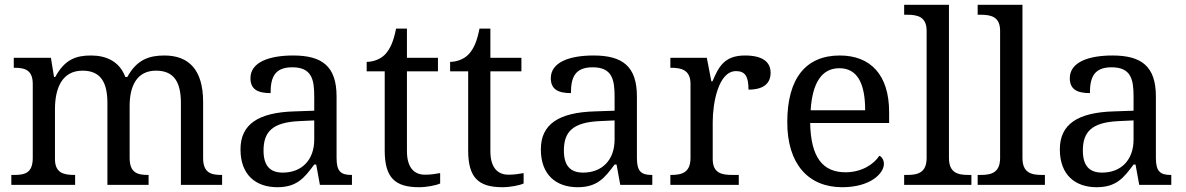

<svg xmlns="http://www.w3.org/2000/svg" viewBox="-20 -780 5004 810"><path d="M293.9 -42C249.5 -42 211.9 -49.8 211.9 -108.9V-319.8C211.9 -405.8 240.7 -481.9 328.1 -481.9C404.8 -481.9 433.1 -432.6 433.1 -345.2V0H606.9V-42H604C559.6 -42 526.9 -51.3 526.9 -113.8V-333C526.9 -413.1 554.7 -481.9 638.2 -481.9C714.8 -481.9 743.2 -432.6 743.2 -345.2V0H917V-42H914.1C869.6 -42 836.9 -51.3 836.9 -113.8V-350.1C836.9 -486.8 775.4 -545.9 673.8 -545.9C611.3 -545.9 557.6 -529.8 517.1 -455.1H508.8C483.9 -521.5 427.7 -545.9 363.8 -545.9C301.3 -545.9 253.4 -529.8 212.9 -455.1H208L194.8 -536.1H38.1V-494.1H41C85.4 -494.1 118.2 -484.4 118.2 -425.8V-113.8C118.2 -51.3 86.4 -42 41 -42H27.8V0H296.9V-42Z M1091.8 -145C1091.8 -223.6 1128.9 -263.7 1241.7 -269L1305.7 -272V-190.9C1305.7 -106 1253.9 -51.8 1172.9 -51.8C1117.7 -51.8 1091.8 -82.5 1091.8 -145ZM1212.9 -496.1C1294.9 -496.1 1305.7 -445.3 1305.7 -373V-313L1222.7 -310.1C1069.8 -305.7 994.6 -255.9 994.6 -149.9C994.6 -40.5 1061 9.8 1149.9 9.8C1232.9 9.8 1264.2 -29.8 1305.7 -85.9H1314L1329.6 0H1464.8V-42H1461.9C1417 -42 1399.9 -58.1 1399.9 -113.8V-373C1399.9 -500.5 1338.9 -545.9 1216.8 -545.9C1117.7 -545.9 1036.6 -518.6 1036.6 -450.2C1036.6 -403.8 1066.4 -387.2 1121.6 -387.2C1121.6 -450.2 1136.2 -496.1 1212.9 -496.1Z M1772.9 -43C1726.6 -43 1696.8 -73.7 1696.8 -142.1V-479H1827.6V-536.1H1696.8V-659.2H1650.9C1640.6 -607.9 1627.9 -575.7 1605 -550.8C1583 -527.8 1550.8 -519 1526.9 -519V-479H1603V-145C1603 -29.8 1647 9.8 1748 9.8C1780.3 9.8 1819.8 2 1836.9 -5.9V-49.8C1815.9 -45.9 1796.9 -43 1772.9 -43Z M2125 -43C2078.6 -43 2048.8 -73.7 2048.8 -142.1V-479H2179.7V-536.1H2048.8V-659.2H2002.9C1992.7 -607.9 1980 -575.7 1957 -550.8C1935.1 -527.8 1902.8 -519 1878.9 -519V-479H1955.1V-145C1955.1 -29.8 1999 9.8 2100.1 9.8C2132.3 9.8 2171.9 2 2189 -5.9V-49.8C2168 -45.9 2148.9 -43 2125 -43Z M2358.9 -145C2358.9 -223.6 2396 -263.7 2508.8 -269L2572.8 -272V-190.9C2572.8 -106 2521 -51.8 2439.9 -51.8C2384.8 -51.8 2358.9 -82.5 2358.9 -145ZM2480 -496.1C2562 -496.1 2572.8 -445.3 2572.8 -373V-313L2489.7 -310.1C2336.9 -305.7 2261.7 -255.9 2261.7 -149.9C2261.7 -40.5 2328.1 9.8 2417 9.8C2500 9.8 2531.2 -29.8 2572.8 -85.9H2581.1L2596.7 0H2731.9V-42H2729C2684.1 -42 2667 -58.1 2667 -113.8V-373C2667 -500.5 2606 -545.9 2483.9 -545.9C2384.8 -545.9 2303.7 -518.6 2303.7 -450.2C2303.7 -403.8 2333.5 -387.2 2388.7 -387.2C2388.7 -450.2 2403.3 -496.1 2480 -496.1Z M3096.7 -42H3068.8C3024.4 -42 2986.8 -49.8 2986.8 -108.9V-266.1C2986.8 -342.8 3009.8 -480 3085 -480C3124 -480 3137.7 -457 3137.7 -401.9C3205.1 -401.9 3231 -431.2 3231 -473.1C3231 -519.5 3195.8 -545.9 3123 -545.9C3034.7 -545.9 3011.7 -497.1 2985.8 -437H2981L2961.9 -536.1H2808.1V-494.1H2811C2855.5 -494.1 2893.1 -484.4 2893.1 -425.8V-113.8C2893.1 -51.3 2856 -42 2811 -42H2808.1V0H3096.7Z M3521 -492.2C3601.1 -492.2 3629.9 -420.9 3629.9 -314.9H3399.9C3407.2 -430.7 3446.8 -492.2 3521 -492.2ZM3533.2 9.8C3651.9 9.8 3709 -48.3 3709 -88.9C3709 -106 3699.2 -119.1 3689.9 -123C3666.5 -86.9 3615.2 -53.2 3546.9 -53.2C3451.7 -53.2 3400.4 -115.2 3397.9 -261.2H3731V-307.1C3731 -464.8 3651.9 -545.9 3522.9 -545.9C3380.9 -545.9 3301.3 -451.2 3301.3 -264.2C3301.3 -90.3 3388.2 9.8 3533.2 9.8Z M3794.4 -42V0H4078.1V-42H4065.4C4020 -42 3983.4 -51.3 3983.4 -113.8V-759.8H3794.4V-717.8H3807.1C3851.6 -717.8 3889.2 -709 3889.2 -649.9V-113.8C3889.2 -51.3 3852.1 -42 3807.1 -42Z M4104.5 -42V0H4388.2V-42H4375.5C4330.1 -42 4293.5 -51.3 4293.5 -113.8V-759.8H4104.5V-717.8H4117.2C4161.6 -717.8 4199.2 -709 4199.2 -649.9V-113.8C4199.2 -51.3 4162.1 -42 4117.2 -42Z M4548.3 -145C4548.3 -223.6 4585.4 -263.7 4698.2 -269L4762.2 -272V-190.9C4762.2 -106 4710.4 -51.8 4629.4 -51.8C4574.2 -51.8 4548.3 -82.5 4548.3 -145ZM4669.4 -496.1C4751.5 -496.1 4762.2 -445.3 4762.2 -373V-313L4679.2 -310.1C4526.4 -305.7 4451.2 -255.9 4451.2 -149.9C4451.2 -40.5 4517.6 9.8 4606.4 9.8C4689.5 9.8 4720.7 -29.8 4762.2 -85.9H4770.5L4786.1 0H4921.4V-42H4918.5C4873.5 -42 4856.4 -58.1 4856.4 -113.8V-373C4856.4 -500.5 4795.4 -545.9 4673.3 -545.9C4574.2 -545.9 4493.2 -518.6 4493.2 -450.2C4493.2 -403.8 4522.9 -387.2 4578.1 -387.2C4578.1 -450.2 4592.8 -496.1 4669.4 -496.1Z"/></svg>

Font: Gandom
Style: Regular
Weight: 400
Foundry: DejaVu fonts team - Redesigned by Saber Rastikerdar - Based on Samim Font
Version: Version 0.8